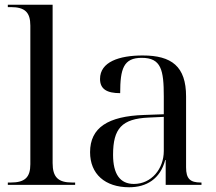

<svg xmlns="http://www.w3.org/2000/svg" viewBox="-20 -780 913 810"><path d="M13 0H297V-10H284C225 -10 202 -33 202 -92V-760H13V-750H26C85 -750 108 -728 108 -672V-87C108 -32 85 -10 26 -10H13Z M525 10C598 10 656 -25 677 -105H679V0H830V-10H827C782 -10 765 -26 765 -74V-373C765 -500 704 -546 582 -546C483 -546 402 -519 402 -447C402 -404 431 -387 487 -387C487 -490 501 -536 578 -536C660 -536 671 -485 671 -373V-298L588 -295C435 -290 360 -241 360 -138C360 -46 423 10 525 10ZM545 -4C486 -4 457 -46 457 -127C457 -238 494 -279 607 -284L671 -287V-143C671 -68 619 -4 545 -4Z"/></svg>

Font: Noto Serif Display
Style: Regular
Weight: 400
Designer: Monotype Design Team
Foundry: Monotype Imaging Inc.
Version: Version 2.009